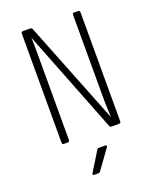

<svg xmlns="http://www.w3.org/2000/svg" viewBox="-173 -829 947 1168"><g transform="rotate(-20 300.0 -245.0)"><path d="M122 0Q110 0 110 -12V-718Q110 -730 122 -730H168Q179 -730 182 -721L446 -55Q445 -75 444 -99Q443 -123 442.5 -143Q442 -163 442 -170V-718Q442 -730 454 -730H478Q490 -730 490 -718V-12Q490 0 478 0H431Q420 0 417 -9L156 -675Q157 -661 157.5 -629.5Q158 -598 158 -560V-12Q158 0 146 0ZM232 240Q216 240 224 226L300 103Q304 95 314 95H352Q360 95 362 99.5Q364 104 359 110L270 233Q265 240 256 240Z"/></g></svg>

Font: Pitagon Sans Mono Thin
Style: Regular
Weight: 100
Monospace: yes
Designer: Travis Tran
Foundry: Pitagon
Version: Version 1.001; ttfautohint (v1.8.4.7-5d5b);gftools[0.9.26]